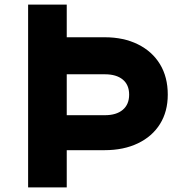

<svg xmlns="http://www.w3.org/2000/svg" viewBox="-20 -820 790 840"><path d="M103 0V-800H272V-657H438Q521 -657 583.5 -626Q646 -595 680 -539Q714 -483 714 -406Q714 -332 680 -277.5Q646 -223 583.5 -193Q521 -163 438 -163H272V0ZM272 -316H439Q489 -316 517 -339.5Q545 -363 545 -406Q545 -449 517 -472Q489 -495 439 -495H272Z"/></svg>

Font: Martian Mono SemiExpanded SemiExpanded
Style: Bold
Weight: 700
Width: 6
Monospace: yes
Version: Version 1.000